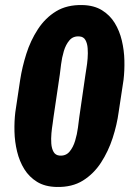

<svg xmlns="http://www.w3.org/2000/svg" viewBox="-20 -741 536 771"><path d="M476.1 -420.4 456.5 -291Q449.7 -240.2 432.4 -186.8Q415 -133.3 385.7 -88.1Q356.4 -43 313 -15.9Q269.5 11.2 207.5 9.8Q160.6 8.8 128.9 -10.7Q97.2 -30.3 77.6 -61.8Q58.1 -93.3 48.6 -132.6Q39.1 -171.9 38.1 -212.6Q37.1 -253.4 41.5 -290.5L61 -420.4Q68.8 -471.2 85.7 -524.7Q102.5 -578.1 132.1 -623.5Q161.6 -668.9 205.3 -695.6Q249 -722.2 311 -720.7Q357.4 -719.7 389.4 -700Q421.4 -680.2 440.7 -648.7Q460 -617.2 469.2 -578.4Q478.5 -539.6 479.5 -498.5Q480.5 -457.5 476.1 -420.4ZM298.3 -270 323.2 -441.9Q324.2 -450.2 327.1 -467.3Q330.1 -484.4 331.8 -505.9Q333.5 -527.3 332 -547.1Q330.6 -566.9 323 -580.3Q315.4 -593.8 298.8 -594.7Q273.9 -596.7 259 -579.3Q244.1 -562 236.3 -535.6Q228.5 -509.3 225.3 -482.9Q222.2 -456.5 220.2 -441.9L194.8 -270Q194.3 -261.7 191.4 -244.4Q188.5 -227.1 186.5 -205.6Q184.6 -184.1 186 -164.3Q187.5 -144.5 195.1 -131.1Q202.6 -117.7 219.2 -116.2Q244.1 -114.3 259 -131.8Q273.9 -149.4 281.7 -175.8Q289.6 -202.1 293 -228.5Q296.4 -254.9 298.3 -270Z"/></svg>

Font: Roboto Condensed Black
Style: Italic
Weight: 900
Italic angle: -12°
Designer: Christian Robertson
Foundry: Google
Version: Version 3.008; 2023